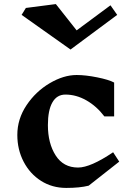

<svg xmlns="http://www.w3.org/2000/svg" viewBox="-20 -912 663 942"><path d="M540 -507V-341H492Q454 -391 404 -419.5Q354 -448 301 -448Q259 -448 237 -409.5Q215 -371 215 -298Q215 -209 253 -149.5Q291 -90 363 -90Q424 -90 535 -165L565 -119L415 -1Q371 10 305 10Q236 10 181.5 -24.5Q127 -59 96 -118.5Q65 -178 65 -250Q65 -328 110 -395.5Q155 -463 223.5 -503.5Q292 -544 356 -544Q400 -544 457 -532.5Q514 -521 540 -507ZM326 -669 86 -839 107 -873 254 -892 356 -763 522 -886 555 -839Z"/></svg>

Font: Inknut Antiqua SemiBold
Style: Regular
Weight: 600
Designer: Claus Eggers Sørensen
Foundry: Claus Eggers Sørensen
Version: Version 1.003; ttfautohint (v1.8.2) -l 8 -r 50 -G 200 -x 14 